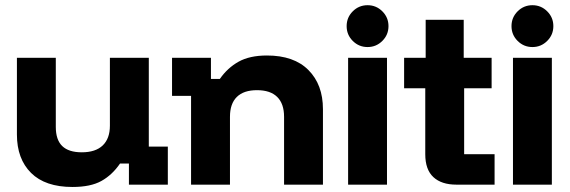

<svg xmlns="http://www.w3.org/2000/svg" viewBox="-20 -728 2248 757"><path d="M265.8 9.2Q158.3 9.2 102.5 -46.2Q46.7 -101.7 46.7 -197.5V-500H200V-227.5Q200 -176.7 225.4 -152.1Q250.8 -127.5 302.5 -127.5Q356.7 -127.5 385 -154.6Q413.3 -181.7 413.3 -232.5V-500H566.7V-150H641.7V0H488.3V-83.3H453.3Q422.5 -38.3 380 -14.6Q337.5 9.2 265.8 9.2Z M733.3 0V-350H658.3V-500H811.7V-416.7H846.7Q876.7 -460 920.4 -484.6Q964.2 -509.2 1032.5 -509.2Q1139.2 -509.2 1196.2 -451.7Q1253.3 -394.2 1253.3 -297.5V0H1100V-267.5Q1100 -319.2 1072.9 -345.8Q1045.8 -372.5 993.3 -372.5Q940.8 -372.5 913.8 -345.8Q886.7 -319.2 886.7 -267.5V0Z M1352.5 0V-500H1505.8V0ZM1429.2 -542.5Q1395 -542.5 1370.8 -566.7Q1346.7 -590.8 1346.7 -625Q1346.7 -659.2 1370.8 -683.3Q1395 -707.5 1429.2 -707.5Q1463.3 -707.5 1487.5 -683.3Q1511.7 -659.2 1511.7 -625Q1511.7 -590.8 1487.5 -566.7Q1463.3 -542.5 1429.2 -542.5Z M1779.2 0Q1720.8 0 1688.8 -29.6Q1656.7 -59.2 1656.7 -120V-380H1573.3V-500H1658.3V-650H1808.3V-500H1918.3V-380H1810V-120H1930V0Z M2002.5 0V-500H2155.8V0ZM2079.2 -542.5Q2045 -542.5 2020.8 -566.7Q1996.7 -590.8 1996.7 -625Q1996.7 -659.2 2020.8 -683.3Q2045 -707.5 2079.2 -707.5Q2113.3 -707.5 2137.5 -683.3Q2161.7 -659.2 2161.7 -625Q2161.7 -590.8 2137.5 -566.7Q2113.3 -542.5 2079.2 -542.5Z"/></svg>

Font: Funnel Display Light ExtraBold
Style: Regular
Weight: 800
Version: Version 1.000